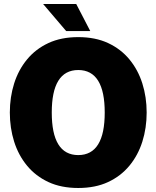

<svg xmlns="http://www.w3.org/2000/svg" viewBox="-20 -925 780 957"><path d="M370 12Q285 12 221.5 -17.5Q158 -47 115 -99Q72 -151 50.5 -219Q29 -287 29 -364Q29 -441 50.5 -509Q72 -577 115 -629Q158 -681 221.5 -710.5Q285 -740 370 -740Q455 -740 518.5 -710.5Q582 -681 625 -629Q668 -577 689.5 -509Q711 -441 711 -364Q711 -287 689.5 -219Q668 -151 625 -99Q582 -47 518.5 -17.5Q455 12 370 12ZM370 -152Q403 -152 428 -165.5Q453 -179 469.5 -206Q486 -233 494 -272.5Q502 -312 502 -364Q502 -416 494 -455.5Q486 -495 469.5 -522Q453 -549 428 -562.5Q403 -576 370 -576Q337 -576 312 -562.5Q287 -549 270.5 -522Q254 -495 246 -455.5Q238 -416 238 -364Q238 -312 246 -272.5Q254 -233 270.5 -206Q287 -179 312 -165.5Q337 -152 370 -152ZM310 -770 195 -905H360L430 -770Z"/></svg>

Font: Murecho Thin Black
Style: Regular
Weight: 900
Version: Version 1.010